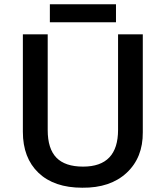

<svg xmlns="http://www.w3.org/2000/svg" viewBox="-20 -876 782 906"><path d="M537.1 -713.9H653.8V-252Q654.8 -132.3 577.6 -60.5Q500.5 11.2 368.2 9.8Q235.4 9.8 161.6 -60.5Q87.9 -130.9 87.9 -253.9V-713.9H205.1V-262.2Q205.1 -174.3 246.1 -132.1Q287.1 -89.8 372.1 -89.8Q537.1 -89.8 537.1 -263.2ZM215.3 -771V-856H527.3V-771Z"/></svg>

Font: Open Sans
Style: SemiBold
Weight: 600
Foundry: Ascender Corporation
Version: Version 1.10